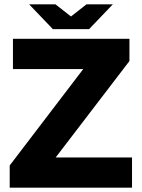

<svg xmlns="http://www.w3.org/2000/svg" viewBox="-20 -870 657 890"><path d="M25 0V-103L366 -550H40V-690H580V-587L238 -140H592V0ZM234 -735 381 -850H503L393 -735ZM225 -735 115 -850H237L384 -735Z"/></svg>

Font: Radio Canada Big
Style: Bold
Weight: 700
Designer: Étienne Aubert Bonn
Foundry: Coppers and Brasses
Version: Version 1.001